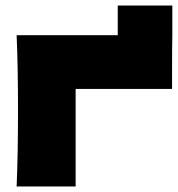

<svg xmlns="http://www.w3.org/2000/svg" viewBox="-20 -673 642 693"><path d="M602 -653V-546Q601 -511 601 -406V-352H253V0H40Q45 -115 45 -273Q45 -432 40 -546H405V-653Z"/></svg>

Font: Mantou Sans
Style: Regular
Weight: 400
Designer: Mant0u / artakana
Foundry: Mant0u / artakana
Version: Version 1.001;October 22, 2023;FontCreator 14.0.0.2901 64-bi